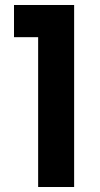

<svg xmlns="http://www.w3.org/2000/svg" viewBox="-20 -749 402 769"><path d="M36.1 -729H276.9V0H132.8V-600.1H36.1Z"/></svg>

Font: PoppinsZ SemiBold
Style: Regular
Weight: 600
Designer: Ninad Kale (Devanagari), Jonny Pinhorn (Latin)
Foundry: Indian Type Foundry
Version: Version 3.002;FEAKit 1.0